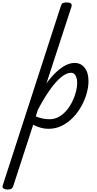

<svg xmlns="http://www.w3.org/2000/svg" viewBox="-132 -1031 787 1562"><path d="M-73 511Q-89 511 -102.5 503Q-116 495 -110 478L362 -979Q368 -999 377.5 -1005Q387 -1011 407 -1011Q438 -1011 446.5 -1001.5Q455 -992 448 -972L246 -353Q287 -409 326.5 -445.5Q366 -482 403 -500.5Q440 -519 475 -519Q526 -519 557 -479.5Q588 -440 588 -371Q588 -325 573.5 -272.5Q559 -220 531 -169Q503 -118 463 -76Q423 -34 372.5 -8.5Q322 17 261 17Q230 17 198.5 8Q167 -1 138 -16L-25 485Q-29 498 -39.5 504.5Q-50 511 -73 511ZM159 -84Q191 -71 218.5 -66Q246 -61 271 -61Q313 -61 348 -81Q383 -101 410.5 -134Q438 -167 457 -206.5Q476 -246 486 -285Q496 -324 496 -355Q496 -381 490 -399.5Q484 -418 473 -428.5Q462 -439 446 -439Q410 -439 367 -404.5Q324 -370 276 -303Q228 -236 176 -138Z"/></svg>

Font: Playwrite CA
Style: Regular
Weight: 400
Designer: Veronika Burian, José Scaglione
Foundry: TypeTogether
Version: Version 1.002